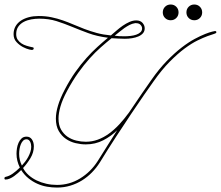

<svg xmlns="http://www.w3.org/2000/svg" viewBox="-73 -705 986 857"><path d="M892.6 -560.5Q892.6 -556.6 882.5 -553.7Q872.4 -550.8 853.5 -543.9Q834.6 -537.1 808.6 -524.4Q782.6 -511.7 751.3 -488.6Q720.1 -465.5 684.6 -429.7Q649.1 -393.9 612 -341.1Q595.1 -317.7 569.3 -280.3Q543.6 -242.8 512 -196Q480.5 -149.1 444.7 -94.1Q408.9 -39.1 373 19.5Q357.4 44.3 337.2 64.8Q317.1 85.3 293 100.3Q268.9 115.2 240.9 123.7Q212.9 132.2 181.6 132.2Q159.5 132.2 136.7 128.3Q113.9 124.3 93.1 114.9Q72.3 105.5 53.7 90.5Q35.2 75.5 21.5 54Q15.6 59.9 7.2 67.4Q-1.3 74.9 -10.4 81.4Q-19.5 87.9 -29.3 92.1Q-39.1 96.4 -48.2 96.4Q-51.4 96.4 -52.4 94.4Q-53.4 92.4 -53.4 90.5Q-53.4 85.9 -48.8 84.6Q-32.6 81.4 -16.6 70.3Q-0.7 59.2 15.6 43Q8.5 28.6 4.6 13.3Q0.7 -2 0.7 -18.9Q0.7 -29.3 2.6 -42.6Q4.6 -56 9.8 -67.7Q15 -79.4 23.4 -87.2Q31.9 -95.1 45.6 -95.1Q61.2 -95.1 69.7 -82.4Q78.1 -69.7 78.1 -52.1Q78.1 -24.7 63.2 0.3Q48.2 25.4 29.9 44.9Q39.1 62.5 54.7 76.5Q70.3 90.5 90.5 100.3Q110.7 110 133.8 115.2Q156.9 120.4 181.6 120.4Q237 120.4 284.5 91.5Q332 62.5 363.3 13.7Q386.7 -23.4 407.9 -57.3Q429 -91.1 449.9 -123.7Q423.2 -97 387.7 -78.8Q352.2 -60.5 309.9 -60.5Q287.8 -60.5 264.3 -66.1Q240.9 -71.6 221.4 -85Q201.8 -98.3 189.1 -120.4Q176.4 -142.6 176.4 -175.8Q176.4 -201.8 185.9 -233.7Q195.3 -265.6 216.1 -305.3Q238.9 -349 263.3 -383.5Q287.8 -418 312.5 -445.6Q337.2 -473.3 361.7 -495.4Q386.1 -517.6 408.9 -536.5Q359.4 -543 321.3 -557Q283.2 -571 248.7 -585.3Q214.2 -599.6 179.4 -610.7Q144.5 -621.7 102.2 -621.7Q84.6 -621.7 66.4 -618.5Q48.2 -615.2 33.2 -607.4Q18.2 -599.6 8.8 -586.3Q-0.7 -572.9 -0.7 -552.7Q-0.7 -537.8 5.9 -528Q12.4 -518.2 22.5 -511.4Q32.6 -504.6 45.6 -500.7Q58.6 -496.7 71.6 -494.1Q77.5 -494.1 77.5 -488.3Q76.2 -482.4 71 -482.4Q71 -481.1 57.9 -484Q44.9 -487 29.3 -495.1Q13.7 -503.3 0.7 -517.3Q-12.4 -531.2 -12.4 -552.7Q-12.4 -572.3 -3.6 -587.6Q5.2 -602.9 20.5 -613Q35.8 -623 56 -628.3Q76.2 -633.5 99.6 -633.5Q130.9 -633.5 157.2 -627.9Q183.6 -622.4 207.7 -613.9Q231.8 -605.5 255.2 -595.4Q278.6 -585.3 304.4 -575.5Q330.1 -565.8 358.7 -557.9Q387.4 -550.1 421.9 -546.9Q433.6 -556.6 446.9 -568.4Q460.3 -580.1 474.9 -590.2Q489.6 -600.3 504.9 -607.1Q520.2 -613.9 535.2 -613.9Q553.4 -613.9 563.2 -602.9Q572.9 -591.8 572.9 -578.8Q572.9 -565.8 565.4 -557Q557.9 -548.2 545.2 -542.6Q532.6 -537.1 516.6 -534.5Q500.7 -531.9 484.4 -531.9Q468.8 -531.9 453.5 -532.9Q438.2 -533.9 425.1 -534.5Q401.7 -515.6 377 -493.8Q352.2 -472 326.8 -443.7Q301.4 -415.4 276 -379.9Q250.7 -344.4 226.6 -299.5Q205.7 -260.4 196.9 -229.8Q188.2 -199.2 188.2 -175.8Q188.2 -146.5 199.5 -126.6Q210.9 -106.8 228.5 -94.7Q246.1 -82.7 267.6 -77.5Q289.1 -72.3 309.9 -72.3Q337.9 -72.3 363.6 -81.7Q389.3 -91.1 413.1 -108.4Q436.8 -125.7 459 -149.4Q481.1 -173.2 502.6 -202.5Q535.8 -252 560.9 -288.4Q585.9 -324.9 602.2 -347.7Q636.7 -397.1 671.2 -432.6Q705.7 -468.1 737.3 -492.5Q768.9 -516.9 795.9 -531.2Q822.9 -545.6 842.8 -553.4Q862.6 -561.2 874 -563.8Q885.4 -566.4 886.1 -566.4H886.7Q892.6 -566.4 892.6 -561.8ZM529.9 -601.6Q516.9 -599.6 505.5 -593.8Q494.1 -587.9 482.7 -580.1Q471.4 -572.3 460.6 -563.2Q449.9 -554 438.8 -545.6Q447.9 -544.3 459 -543.6Q470.1 -543 482.4 -543Q495.4 -543 509.4 -544.6Q523.4 -546.2 534.8 -550.1Q546.2 -554 553.7 -560.9Q561.2 -567.7 561.2 -578.1Q561.2 -587.2 554 -594.4Q546.9 -601.6 533.9 -601.6ZM12.4 -18.2Q12.4 9.1 24.7 33.9Q31.9 26 39.4 16.3Q46.9 6.5 52.7 -4.2Q58.6 -15 62.5 -26.7Q66.4 -38.4 66.4 -50.1Q66.4 -54.7 65.4 -60.2Q64.5 -65.8 62.2 -71Q59.9 -76.2 55.7 -79.8Q51.4 -83.3 45.6 -83.3Q36.5 -83.3 30.3 -77.1Q24.1 -71 20.2 -61.5Q16.3 -52.1 14.3 -40.7Q12.4 -29.3 12.4 -18.2ZM724 -649.7Q724 -634.8 713.9 -624.7Q703.8 -614.6 688.8 -614.6Q673.8 -614.6 663.7 -624.7Q653.6 -634.8 653.6 -649.7Q653.6 -664.7 663.7 -674.8Q673.8 -684.9 688.8 -684.9Q703.8 -684.9 713.9 -674.8Q724 -664.7 724 -649.7ZM829.4 -649.7Q829.4 -634.8 819.3 -624.7Q809.2 -614.6 794.3 -614.6Q779.3 -614.6 769.2 -624.7Q759.1 -634.8 759.1 -649.7Q759.1 -664.7 769.2 -674.8Q779.3 -684.9 794.3 -684.9Q809.2 -684.9 819.3 -674.8Q829.4 -664.7 829.4 -649.7Z"/></svg>

Font: League Script
Style: League Script
Weight: 400
Foundry: Haley Fiege
Version: Version 1.001